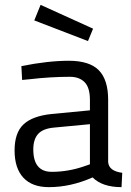

<svg xmlns="http://www.w3.org/2000/svg" viewBox="-20 -760 541 790"><path d="M425 -349V-93Q428 -56 483 -49L480 10Q401 10 361 -30Q271 10 181 10Q112 10 76 -29Q40 -68 40 -141Q40 -214 77 -248.5Q114 -283 193 -291L350 -306V-349Q350 -400 328 -422Q306 -444 268 -444Q188 -444 102 -434L71 -431L68 -488Q178 -510 263 -510Q348 -510 386.5 -471Q425 -432 425 -349ZM117 -145Q117 -53 193 -53Q261 -53 327 -76L350 -84V-249L202 -235Q157 -231 137 -209Q117 -187 117 -145ZM147 -740 363 -642 342 -591 121 -676Z"/></svg>

Font: Titillium Web[RUS by Daymarius]
Style: Regular
Weight: 400
Designer: Cyrillization by Daymarius
Foundry: Cyrillization by Daymarius
Version: Version 1.002 September 11, 2018